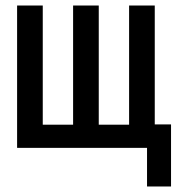

<svg xmlns="http://www.w3.org/2000/svg" viewBox="-20 -536 640 696"><path d="M513 0H42V-516H135V-84H245V-516H338V-84H448V-516H541V-85H600V140H513Z"/></svg>

Font: IBM Plex Mono Medium
Style: Regular
Weight: 500
Monospace: yes
Designer: Mike Abbink, Paul van der Laan, Pieter van Rosmalen
Foundry: Bold Monday
Version: Version 2.3